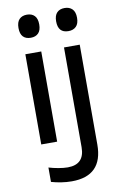

<svg xmlns="http://www.w3.org/2000/svg" viewBox="-107 -826 714 1130"><g transform="rotate(-10 250.0 -261.0)"><path d="M137 -629Q107 -629 91 -646Q75 -663 75 -698Q75 -733 91.5 -750Q108 -767 137 -767Q166 -767 182.5 -750Q199 -733 199 -698Q199 -663 182.5 -646Q166 -629 137 -629ZM362 -629Q300 -629 300 -698Q300 -733 316.5 -750Q333 -767 362 -767Q391 -767 408 -750Q425 -733 425 -698Q425 -663 408 -646Q391 -629 362 -629ZM228 245Q197 245 165 240Q133 235 106 227V141Q132 149 163.5 154.5Q195 160 219 160Q319 160 319 57V-539H413V58Q413 245 228 245ZM88 0V-539H183V0Z"/></g></svg>

Font: Noto Sans Mono ExtraCondensed Medium
Style: Regular
Weight: 500
Width: 2
Designer: Monotype Design Team
Foundry: Monotype Imaging Inc.
Version: Version 2.014